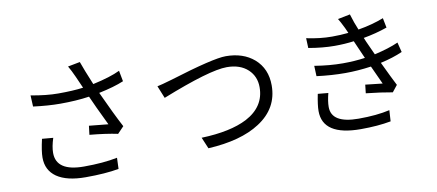

<svg xmlns="http://www.w3.org/2000/svg" viewBox="-72 -1067 3144 1382"><g transform="rotate(-10 1500.0 -376.5)"><path d="M277 -286Q257 -224 257 -179Q257 -44 459 -44Q601 -44 704 -65L701 16Q604 34 458 34Q321 34 248 -16Q176 -66 176 -159Q176 -206 196 -293ZM842 -600Q771 -570 659 -547Q736 -379 788 -281L742 -233Q657 -251 537 -262L545 -327L685 -313Q610 -468 582 -533Q487 -519 371 -519Q281 -519 173 -533L169 -615Q282 -594 368 -594Q477 -594 551 -604L513 -690Q491 -739 471 -773L560 -790Q580 -732 628 -617Q757 -645 827 -679Z M1080 -521Q1107 -526 1189 -550Q1509 -649 1601 -649Q1728 -649 1808 -580Q1891 -507 1891 -385Q1891 -217 1742 -121Q1604 -31 1364 -18L1329 -101Q1541 -108 1663 -171Q1803 -245 1803 -387Q1803 -466 1749 -517Q1692 -570 1595 -570Q1469 -570 1117 -430Z M2283 -260Q2268 -202 2268 -160Q2268 -40 2466 -40Q2599 -40 2694 -62L2689 19Q2594 37 2469 37Q2191 37 2191 -144Q2191 -187 2207 -267ZM2854 -459Q2784 -428 2693 -408Q2752 -284 2779 -232L2741 -184Q2660 -199 2548 -211L2555 -273L2680 -259L2618 -394Q2518 -380 2430 -380Q2328 -380 2220 -394L2217 -470Q2328 -452 2424 -452Q2509 -452 2586 -463Q2577 -485 2563 -515L2528 -595Q2461 -586 2387 -586Q2301 -586 2197 -604L2194 -676Q2292 -655 2380 -655Q2442 -655 2500 -661Q2496 -672 2483 -699Q2456 -754 2444 -772L2534 -790Q2553 -726 2576 -672Q2678 -689 2763 -722L2777 -651Q2694 -622 2603 -606L2615 -577L2661 -476Q2767 -500 2836 -531Z"/></g></svg>

Font: 思源黑体R
Style: Regular
Weight: 400
Designer: Ryoko NISHIZUKA  (kana & ideographs); Paul D. Hunt (Latin, Greek & Cyrillic); Wenlong ZHANG  (bopomofo); Sandoll Communi
Foundry: Adobe Systems Incorporated
Version: Version 1.00 June 24, 2014, initial release